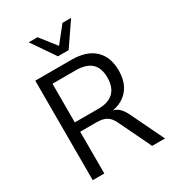

<svg xmlns="http://www.w3.org/2000/svg" viewBox="-217 -1053 1071 1178"><g transform="rotate(-30 318.5 -464.5)"><path d="M89 0V-705H347Q451 -705 507.5 -652.5Q564 -600 564 -503Q564 -443 541.5 -400Q519 -357 477 -332.5Q435 -308 377 -305L382 -312L396 -311Q425 -309 447.5 -290.5Q470 -272 489 -232L601 0H510L403 -222Q390 -251 374 -267Q358 -283 336.5 -289.5Q315 -296 285 -296H171V0ZM171 -362H338Q410 -362 446 -397.5Q482 -433 482 -501Q482 -569 445.5 -602.5Q409 -636 336 -636H171ZM284 -765 172 -929H234L322 -817L411 -929H472L360 -765Z"/></g></svg>

Font: Nunito Sans 10pt SemiCondensed
Style: Regular
Weight: 400
Width: 4
Designer: Vernon Adams
Foundry: Vernon Adams
Version: Version 3.101;gftools[0.9.27]